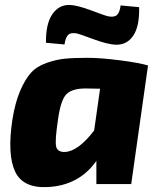

<svg xmlns="http://www.w3.org/2000/svg" viewBox="-20 -745 643 777"><path d="M241 -565 166 -572Q165 -648 191.5 -687Q218 -726 262 -725Q293 -724 350 -702.5Q407 -681 418 -679Q443 -674 454 -685Q465 -696 468 -723L543 -716Q545 -639 519.5 -601Q494 -563 449 -564Q416 -565 358 -586.5Q300 -608 290 -610Q265 -614 255 -603Q245 -592 241 -565ZM511 0H370V-94Q300 6 172 12Q73 17 41 -51Q9 -119 30 -260Q41 -329 61 -376Q81 -423 104.5 -449.5Q128 -476 167.5 -490Q207 -504 242.5 -507.5Q278 -511 335 -511Q387 -511 465 -501Q543 -491 579 -480ZM385 -386 326 -387Q273 -387 249.5 -364.5Q226 -342 215 -263Q202 -177 207 -153Q212 -129 243 -130Q297 -133 361 -217Z"/></svg>

Font: Ezarion Extra Bold
Style: Italic
Weight: 800
Italic angle: -8°
Designer: Natanael Gama
Version: Version 1.001;PS 001.001;hotconv 1.0.70;makeotf.lib2.5.58329